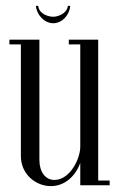

<svg xmlns="http://www.w3.org/2000/svg" viewBox="-20 -630 405 653"><path d="M211 -610C207 -582 175 -573 161 -573C145 -573 113 -582 110 -610H102C105 -579 131 -551 161 -551C191 -551 216 -578 219 -610ZM353 -16H314V-495H214V-479H253V-131C253 -90 218 -18 165 -18C134 -18 114 -46 114 -86V-495H12V-479H51V-99C51 -38 101 3 153 3C200 3 237 -31 253 -76V0H353Z"/></svg>

Font: Emberly
Style: Regular
Weight: 400
Designer: Rajesh Rajput
Foundry: Rajesh Rajput
Version: Version 1.000